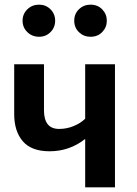

<svg xmlns="http://www.w3.org/2000/svg" viewBox="-20 -805 589 825"><path d="M474 0H346V-208Q279 -155 193 -155Q115 -155 78 -198Q41 -241 41 -315V-529H169V-331Q169 -251 234 -251Q267 -251 297 -263.5Q327 -276 346 -295V-529H474ZM148 -647Q118 -647 97.5 -667Q77 -687 77 -716Q77 -745 97.5 -765Q118 -785 148 -785Q177 -785 197 -765Q217 -745 217 -716Q217 -687 197 -667Q177 -647 148 -647ZM369 -647Q340 -647 319.5 -666.5Q299 -686 299 -716Q299 -746 319.5 -765.5Q340 -785 369 -785Q400 -785 419.5 -764.5Q439 -744 439 -716Q439 -688 419.5 -667.5Q400 -647 369 -647Z"/></svg>

Font: Trujillo Medium
Style: Regular
Weight: 500
Designer: Fira Sans original fonts by bBox Type GmbH, Carrois Corporate GbR, & Edenspiekermann AG / Changes by Cristiano Sobral
Foundry: Fira Sans original fonts by bBox Type GmbH, Carrois Corporate GbR, & Edenspiekermann AG / Changes by Cristiano Sobral
Version: Version 4.301;October 17, 2021;FontCreator 14.0.0.2814 64-bi